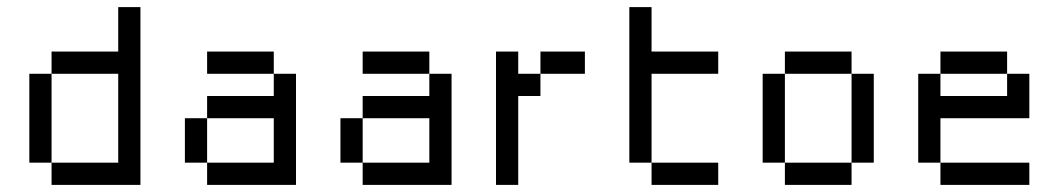

<svg xmlns="http://www.w3.org/2000/svg" viewBox="-20 -520 2978 540"><path d="M312.5 -500V-375H125V-312.5H312.5V-62.5H125V0H375V-500ZM125 -62.5V-312.5H62.5V-62.5Z M562.5 -375V-312.5H750V-375ZM750 -312.5V-250H562.5V-187.5H750V-62.5H562.5V0H812.5V-312.5ZM562.5 -62.5V-187.5H500V-62.5Z M1000 -375V-312.5H1187.5V-375ZM1187.5 -312.5V-250H1000V-187.5H1187.5V-62.5H1000V0H1250V-312.5ZM1000 -62.5V-187.5H937.5V-62.5Z M1375 -375V0H1437.5V-250H1500V-312.5H1437.5V-375ZM1500 -312.5H1625V-375H1500Z M1750 -500V-62.5H1812.5V-312.5H2000V-375H1812.5V-500ZM1812.5 -62.5V0H2000V-62.5Z M2187.5 -375V-312.5H2375V-375ZM2375 -312.5V-62.5H2437.5V-312.5ZM2375 -62.5H2187.5V0H2375ZM2187.5 -62.5V-312.5H2125V-62.5Z M2625 -375V-312.5H2812.5V-375ZM2812.5 -312.5V-250H2625V-312.5H2562.5V-62.5H2625V-187.5H2875V-312.5ZM2625 -62.5V0H2875V-62.5Z"/></svg>

Font: Medodica
Style: Regular
Weight: 400
Version: Version 001.000